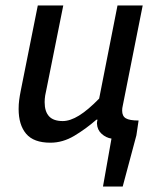

<svg xmlns="http://www.w3.org/2000/svg" viewBox="-20 -509 587 701"><path d="M356 172 387 -3Q367 -6 351 -20.5Q335 -35 334 -58Q334 -61 334.5 -65Q335 -69 336 -72H332Q293 -38 251 -13Q209 12 164 12Q103 12 75.5 -20.5Q48 -53 48 -111Q48 -128 50 -143.5Q52 -159 56 -179L118 -489H211L151 -190Q147 -173 145 -160.5Q143 -148 143 -136Q143 -102 159 -84.5Q175 -67 209 -67Q236 -67 268.5 -87Q301 -107 342 -149L409 -489H501L428 -122Q427 -118 426.5 -114Q426 -110 426 -105Q426 -85 439.5 -77Q453 -69 486 -69L478 -15L428 172Z"/></svg>

Font: Source Sans 3 Medium
Style: Italic
Weight: 500
Italic angle: -11°
Designer: Paul D. Hunt
Foundry: Adobe
Version: Version 3.052;hotconv 1.1.0;makeotfexe 2.6.0